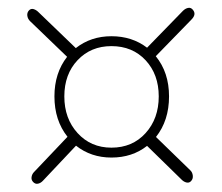

<svg xmlns="http://www.w3.org/2000/svg" viewBox="-20 -608 560 485"><path d="M66 -173.5 150.5 -262.5Q117.5 -304 117.5 -364.5Q117.5 -423.5 149.5 -464.5L56 -554.5Q50 -560.5 49 -568.2Q48 -576 53 -581.5Q58 -587 64.8 -585Q71.5 -583 77 -577.5L171.5 -486.5Q209.5 -516.5 261.5 -516.5Q313.5 -516.5 351.5 -487.5L442 -580.5Q448 -586.5 455 -588Q462 -589.5 467 -583.5Q477 -572 463.5 -558.5L373.5 -466Q407 -425 407 -364.5Q407 -303.5 374 -262L460.5 -178Q466 -173 467 -164.5Q468 -156 462.5 -150.5Q458 -145.5 451.2 -147Q444.5 -148.5 439 -154L351.5 -239.5Q314 -210 261.5 -210Q210 -210 172 -240L88.5 -151.5Q83 -145.5 76 -144Q69 -142.5 63.5 -148.5Q58.5 -154 59.8 -161.2Q61 -168.5 66 -173.5ZM261.5 -235Q314.5 -235 347.8 -271.8Q381 -308.5 381 -364.5Q381 -420 347.8 -455.8Q314.5 -491.5 261.5 -491.5Q209.5 -491.5 176 -456Q142.5 -420.5 142.5 -364.5Q142.5 -308.5 176 -271.8Q209.5 -235 261.5 -235Z"/></svg>

Font: Fraunces 144pt S100 Thin
Style: Regular
Weight: 100
Version: Version 1.000; ttfautohint (v1.8.3)